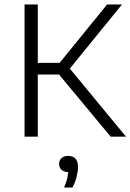

<svg xmlns="http://www.w3.org/2000/svg" viewBox="-20 -615 587 864"><path d="M478 0 225.5 -304 462 -595H529L287 -297.5L287.5 -314.5L547 0ZM90.5 0V-595H150V0ZM139 -279.5V-332H255V-279.5ZM268.5 229Q280.5 200.5 284.2 180Q288 159.5 288 140L295.5 159.5H288.5Q268 159.5 257 149.2Q246 139 246 122.5Q246 106.5 256.8 96.5Q267.5 86.5 287 86.5Q308 86.5 319.5 98.8Q331 111 331 135.5Q331 155.5 324.8 180.5Q318.5 205.5 306 229Z"/></svg>

Font: Encode Sans SC Light
Style: Regular
Weight: 300
Version: Version 3.002